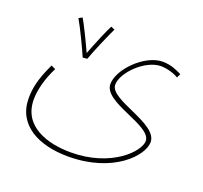

<svg xmlns="http://www.w3.org/2000/svg" viewBox="-120 -595 1019 964"><g transform="rotate(20 390.0 -113.5)"><path d="M235 -262 259 -264C274 -308 323 -421 337 -448L317 -457C306 -439 267 -345 246 -290C225 -337 181 -427 166 -451L147 -441C172 -399 217 -304 235 -262ZM50 22C50 166 178 230 336 230C576 230 701 93 701 21C701 -80 435 -109 435 -190C435 -256 537 -356 620 -356C652 -356 692 -344 714 -330L724 -351C703 -361 670 -380 620 -380C526 -380 411 -265 411 -185C411 -86 676 -60 676 24C676 80 556 206 341 206C218 206 76 164 76 19C76 -32 93 -97 125 -160L102 -171C59 -81 50 -28 50 22Z"/></g></svg>

Font: Noto Sans Arabic UI Th
Style: Regular
Weight: 100
Designer: Monotype Design Team, Nadine Chahine and Nizar Qandah
Foundry: Monotype Imaging Inc.
Version: Version 2.010